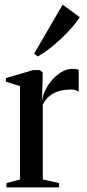

<svg xmlns="http://www.w3.org/2000/svg" viewBox="-20 -812 378 832"><path d="M8 0V-18.5L66.5 -34V-439L5.5 -458V-473.5L124.5 -508.5H151.5L165 -498.5L164.5 -462L162 -377.5L164 -384.5Q167 -402.5 178 -424.5Q189 -446.5 206.8 -466.8Q224.5 -487 247 -500.2Q269.5 -513.5 295 -513.5Q304.5 -513.5 310.8 -512.2Q317 -511 321 -509.5V-414.5Q316.5 -418 308.2 -421Q300 -424 288.5 -424Q264.5 -424 241.5 -418.8Q218.5 -413.5 199.2 -399.5Q180 -385.5 165.5 -359.5V-34.5L236 -18.5V0ZM143 -567.5 128 -579.5 251.5 -792 325.5 -737.5Q312 -715.5 290.2 -691Q268.5 -666.5 243 -642.8Q217.5 -619 191.8 -599.2Q166 -579.5 144 -567.5Z"/></svg>

Font: Merriweather 144pt
Style: Regular
Weight: 400
Version: Version 2.100